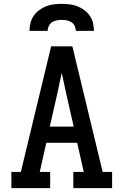

<svg xmlns="http://www.w3.org/2000/svg" viewBox="-20 -975 640 995"><path d="M39 0V-84H88L245 -735H355L512 -84H561V0H360V-84H414L380 -235H220L186 -84H240V0ZM238 -319H362L323 -490Q317 -517 311.5 -544Q306 -571 300 -598Q294 -571 288.5 -544Q283 -517 277 -490ZM133 -815Q133 -836 138 -856Q143 -876 154.5 -893Q166 -910 183 -922.5Q200 -935 219 -942.5Q238 -950 258.5 -952.5Q279 -955 300 -955Q321 -955 341.5 -952.5Q362 -950 381 -942.5Q400 -935 417 -922.5Q434 -910 445.5 -893Q457 -876 462 -856Q467 -836 467 -815H373Q373 -828 367 -840.5Q361 -853 350 -860Q339 -867 326 -869.5Q313 -872 300 -872Q287 -872 274 -869.5Q261 -867 250 -860Q239 -853 233 -840.5Q227 -828 227 -815Z"/></svg>

Font: Iosevka Slab Medium Extended
Style: Regular
Weight: 500
Width: 7
Monospace: yes
Designer: Belleve Invis
Foundry: Belleve Invis
Version: Version 11.1.1; ttfautohint (v1.8.3)